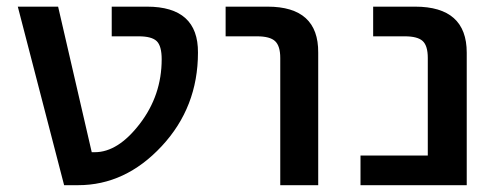

<svg xmlns="http://www.w3.org/2000/svg" viewBox="-20 -542 1450 563"><path d="M454.1 -368.2Q454.1 -407.2 439.5 -421.4Q424.8 -435.5 386.7 -435.5H307.6V-522.5H411.1Q561.5 -522.5 560.5 -387.7Q560.5 -227.5 454.1 -113.3Q347.7 1 209 1H168L32.2 -522.5H150.4L249 -95.7H257.8Q326.2 -95.7 390.1 -179.2Q454.1 -262.7 454.1 -368.2Z M641.6 -435.5V-522.5H764.6Q914.1 -522.5 913.1 -387.7V1H801.8V-372.1Q801.8 -407.2 786.6 -421.4Q771.5 -435.5 733.4 -435.5Z M1037.1 1V-85.9H1234.4V-372.1Q1234.4 -408.2 1219.2 -421.9Q1204.1 -435.5 1167 -435.5H1074.2V-522.5H1197.3Q1348.6 -522.5 1348.6 -387.7V1Z"/></svg>

Font: Gen Shin Gothic Medium
Style: Regular
Weight: 500
Designer: [Source Han Sans]
Ryoko NISHIZUKA  (kana & ideographs); Paul D. Hunt (Latin, Greek & Cyrillic); Wenlong ZHANG  (bopomofo
Version: Version 1.002.20150607